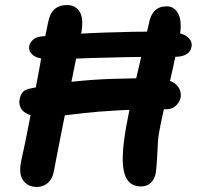

<svg xmlns="http://www.w3.org/2000/svg" viewBox="-20 -729 780 761"><path d="M185 -494Q132 -494 112 -509.5Q92 -525 96 -547Q99 -561 111.5 -572Q124 -583 147 -585Q280 -596 395.5 -600Q511 -604 619 -604Q693 -604 718.5 -586Q744 -568 739 -543Q736 -525 719.5 -514.5Q703 -504 677 -504Q561 -504 479 -502.5Q397 -501 341 -499Q285 -497 248 -495.5Q211 -494 185 -494ZM538 10Q501 10 483 -19Q465 -48 466.5 -109Q468 -170 488 -268Q504 -349 519.5 -417Q535 -485 548 -539.5Q561 -594 570 -635Q576 -669 593.5 -686.5Q611 -704 641 -704Q672 -704 687.5 -672.5Q703 -641 691 -578Q679 -521 665 -458Q651 -395 638 -336.5Q625 -278 616 -233Q608 -196 606 -166.5Q604 -137 603 -109.5Q602 -82 598 -47Q594 -20 578.5 -5Q563 10 538 10ZM126 12Q90 12 71 -15Q52 -42 66 -101Q77 -149 87.5 -202.5Q98 -256 109 -313.5Q120 -371 130.5 -427.5Q141 -484 150.5 -537.5Q160 -591 170 -637Q177 -675 195.5 -692Q214 -709 246 -709Q280 -709 296.5 -681Q313 -653 301 -592Q285 -515 270 -439Q255 -363 241 -292.5Q227 -222 214.5 -159Q202 -96 192 -43Q186 -18 168.5 -3Q151 12 126 12ZM161 -265Q116 -265 92.5 -275.5Q69 -286 61.5 -302.5Q54 -319 58 -337Q61 -352 69.5 -363Q78 -374 99 -378Q183 -396 265 -405Q347 -414 427.5 -416.5Q508 -419 589 -419Q629 -419 654 -408.5Q679 -398 689 -380.5Q699 -363 696 -343Q691 -322 676 -309Q661 -296 640 -296Q528 -296 448 -291.5Q368 -287 313.5 -281Q259 -275 222.5 -270Q186 -265 161 -265Z"/></svg>

Font: Shantell Sans SemiBold
Style: Italic
Weight: 600
Italic angle: -11°
Designer: Stephen Nixon, Anya Danilova, Shantell Martin
Foundry: Arrow Type
Version: Version 1.011;[c5ecc13dd]